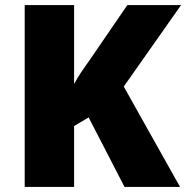

<svg xmlns="http://www.w3.org/2000/svg" viewBox="-20 -734 731 754"><path d="M687 0 466 -394 691 -714H480L330 -495C310 -467 287 -435 271 -404V-714H77V0H271V-239L328 -273L469 0Z"/></svg>

Font: Noto Sans Gurmukhi Black
Style: Regular
Weight: 900
Designer: Jelle Bosma - Monotype Design Team
Foundry: Monotype Imaging Inc.
Version: Version 2.004